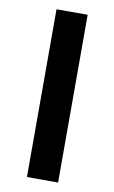

<svg xmlns="http://www.w3.org/2000/svg" viewBox="-82 -744 469 789"><g transform="rotate(10 153.0 -350.0)"><path d="M88.5 0V-700H218.5V0Z"/></g></svg>

Font: Geologica EX Med
Style: Regular
Weight: 500
Designer: Sindre Bremnes, Frode Helland
Foundry: Monokrom Skriftforlag AS
Version: Version 1.010;gftools[0.9.28]